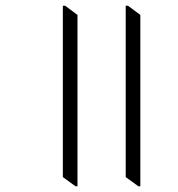

<svg xmlns="http://www.w3.org/2000/svg" viewBox="-20 -643 619 669"><path d="M243 6H250V-591L207 -623H199V-26ZM462 6H469V-591L426 -623H418V-26Z"/></svg>

Font: Noto Serif Devanagari Light
Style: Regular
Weight: 300
Designer: Universal Thirst, Indian Type Foundry and the Monotype Design Team
Foundry: Monotype Imaging Inc.
Version: Version 2.004